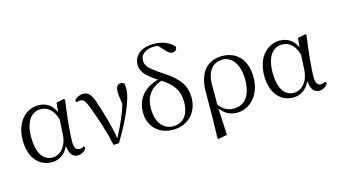

<svg xmlns="http://www.w3.org/2000/svg" viewBox="-105 -1192 3148 1786"><g transform="rotate(-15 1468.5 -299.5)"><path d="M257 14C319 14 384 -18 420 -100C430 -16 457 15 508 15C545 15 575 -7 591 -35L580 -52C566 -44 555 -39 537 -39C504 -39 486 -60 486 -127C486 -204 505 -380 524 -518L514 -526L441 -511L432 -421C398 -497 340 -531 268 -531C156 -531 46 -437 46 -251C46 -82 136 14 257 14ZM428 -353 421 -213C413 -82 338 -27 275 -27C185 -27 129 -107 129 -258C129 -425 200 -490 280 -490C341 -490 399 -454 428 -353Z M851 7 904 4C1002 -160 1101 -357 1101 -470C1101 -488 1100 -501 1096 -517C1088 -526 1079 -531 1064 -531C1032 -531 1015 -507 1015 -462C1015 -434 1020 -397 1029 -342C997 -234 957 -153 901 -43C882 -165 845 -285 812 -386C782 -489 754 -526 698 -526C666 -526 632 -510 613 -484L621 -465C631 -470 643 -473 659 -473C691 -473 709 -449 738 -367C777 -259 822 -136 851 7Z M1424 14C1564 14 1666 -84 1666 -229C1666 -345 1616 -419 1482 -508C1344 -598 1318 -630 1318 -680C1318 -742 1372 -779 1452 -779C1465 -779 1477 -778 1489 -776L1540 -721C1564 -693 1584 -681 1605 -681C1630 -681 1648 -700 1648 -724C1611 -774 1538 -805 1452 -805C1336 -805 1260 -746 1260 -657C1260 -593 1291 -548 1407 -473C1282 -439 1193 -354 1193 -213C1193 -80 1286 14 1424 14ZM1435 -455C1532 -395 1589 -324 1589 -212C1589 -92 1533 -17 1433 -17C1342 -17 1274 -92 1274 -228C1274 -331 1315 -413 1435 -455Z M1801 200 1811 206 1894 189 1881 -69C1918 -15 1975 15 2039 15C2163 15 2272 -93 2272 -264C2272 -440 2173 -531 2040 -531C1897 -531 1807 -436 1807 -245L1806 -6ZM1880 -106 1881 -306C1882 -426 1941 -498 2034 -498C2122 -498 2191 -416 2191 -263C2191 -113 2127 -30 2022 -30C1961 -30 1915 -57 1880 -106Z M2582 14C2644 14 2709 -18 2745 -100C2755 -16 2782 15 2833 15C2870 15 2900 -7 2916 -35L2905 -52C2891 -44 2880 -39 2862 -39C2829 -39 2811 -60 2811 -127C2811 -204 2830 -380 2849 -518L2839 -526L2766 -511L2757 -421C2723 -497 2665 -531 2593 -531C2481 -531 2371 -437 2371 -251C2371 -82 2461 14 2582 14ZM2753 -353 2746 -213C2738 -82 2663 -27 2600 -27C2510 -27 2454 -107 2454 -258C2454 -425 2525 -490 2605 -490C2666 -490 2724 -454 2753 -353Z"/></g></svg>

Font: Harano Aji Mincho KR
Style: Regular
Weight: 400
Foundry: Masamichi Hosoda
Version: HaranoAjiMinchoKR-Regular version 20230610;ttx 4.39.4